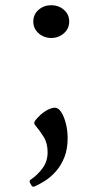

<svg xmlns="http://www.w3.org/2000/svg" viewBox="-20 -520 404 738"><path d="M112 197Q104 200 100 191L95 182Q91 174 100 169Q125 152 144 126Q163 100 163 65Q163 30 147.5 5.5Q132 -19 115 -39Q109 -45 114 -55Q122 -66 135 -78Q148 -90 163.5 -98Q179 -106 192 -106Q204 -106 215 -89.5Q226 -73 233 -46Q240 -19 240 11Q240 53 227.5 84.5Q215 116 195 138.5Q175 161 153 175Q131 189 112 197ZM177 -374Q149 -374 128.5 -392Q108 -410 108 -437Q108 -465 128.5 -482.5Q149 -500 177 -500Q205 -500 225.5 -482.5Q246 -465 246 -437Q246 -410 225.5 -392Q205 -374 177 -374Z"/></svg>

Font: Hahmlet
Style: Regular
Weight: 400
Designer: Minjoo Ham & Mark Frömberg
Foundry: hypertype
Version: Version 1.001; ttfautohint (v1.8.3)